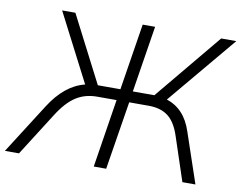

<svg xmlns="http://www.w3.org/2000/svg" viewBox="-101 -809 1147 913"><g transform="rotate(10 472.5 -352.5)"><path d="M-24 0 130 -242Q165 -297 206.5 -331Q248 -365 297 -377L128 -705H192L357 -384H466L517 -705H577L526 -384H630L896 -705H969L692 -374Q780 -346 814 -242L896 0H833L764 -208Q743 -274 707 -302Q671 -330 613 -330H518L465 0H405L457 -330H363Q305 -330 261 -301.5Q217 -273 176 -208L44 0Z"/></g></svg>

Font: Nunito Sans Light
Style: Italic
Weight: 300
Italic angle: -9°
Designer: Vernon Adams
Foundry: Vernon Adams
Version: Version 3.006; ttfautohint (v1.8.3)